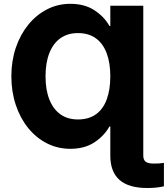

<svg xmlns="http://www.w3.org/2000/svg" viewBox="-20 -757 865 990"><path d="M718.8 -727.5V0H548.8V-105H544.4Q517.1 -56.2 466.6 -22.9Q416 10.3 342.8 10.3Q276.9 10.3 221.2 -18.3Q165.5 -46.9 124.5 -97.9Q83.5 -148.9 61 -217Q38.6 -285.2 38.6 -363.8Q38.6 -442.9 61.5 -510.7Q84.5 -578.6 125.7 -629.4Q167 -680.2 222.4 -708.7Q277.8 -737.3 342.8 -737.3Q416 -737.3 466.6 -704.3Q517.1 -671.4 544.4 -623H548.8V-727.5ZM381.8 -141.1Q438 -141.1 475.1 -168Q512.2 -194.8 530.5 -244.9Q548.8 -294.9 548.8 -363.8Q548.8 -432.6 530 -482.7Q511.2 -532.7 474.1 -559.6Q437 -586.4 381.8 -586.4Q329.1 -586.4 291.7 -560.1Q254.4 -533.7 234.6 -483.6Q214.8 -433.6 214.8 -363.8Q214.8 -293 234.9 -243.2Q254.9 -193.4 292 -167.2Q329.1 -141.1 381.8 -141.1ZM738.8 212.4Q643.6 212.4 596.2 170.7Q548.8 128.9 548.8 45.9V0H718.8V44.9Q718.8 67.4 731.2 76.9Q743.7 86.4 773.9 86.4Q787.1 86.4 799.8 85.7Q812.5 85 825.2 83V203.6Q807.6 208 785.6 210.2Q763.7 212.4 738.8 212.4Z"/></svg>

Font: Inter 16pt ExtraBold
Style: Regular
Weight: 800
Version: Version 4.001;git-66647c0bb